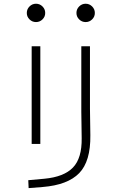

<svg xmlns="http://www.w3.org/2000/svg" viewBox="-20 -763 626 1018"><path d="M131.8 234.4 129.9 192.4 215.8 184.6Q319.3 174.8 366.9 125.2Q414.6 75.7 413.1 -30.3L411.1 -170.9V-517.6H457V-187.5L459 -45.9Q460.9 92.3 399.9 155Q338.9 217.8 206.1 228.5ZM147.9 0V-517.6H193.8V0ZM170.9 -646Q150.9 -646 136.5 -660.2Q122.1 -674.3 122.1 -694.3Q122.1 -714.4 136.5 -728.8Q150.9 -743.2 170.9 -743.2Q190.9 -743.2 205.3 -728.8Q219.7 -714.4 219.7 -694.3Q219.7 -674.3 205.3 -660.2Q190.9 -646 170.9 -646ZM434.1 -646Q414.1 -646 399.7 -660.2Q385.3 -674.3 385.3 -694.3Q385.3 -714.4 399.7 -728.8Q414.1 -743.2 434.1 -743.2Q454.1 -743.2 468.5 -728.8Q482.9 -714.4 482.9 -694.3Q482.9 -674.3 468.5 -660.2Q454.1 -646 434.1 -646Z"/></svg>

Font: Cascadia Code ExtraLight
Style: Regular
Weight: 200
Monospace: yes
Designer: Aaron Bell
Foundry: Saja Typeworks
Version: Version 2407.024; ttfautohint (v1.8.4)